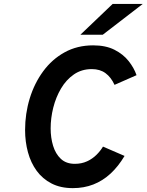

<svg xmlns="http://www.w3.org/2000/svg" viewBox="-20 -941 743 972"><path d="M348.6 11.4Q286.6 11.4 241 -12.1Q195.4 -35.5 165.7 -76.2Q135.9 -117 121.5 -170.2Q107 -223.4 107 -282.6Q107 -365.9 130.5 -442.6Q154 -519.4 198.6 -580.1Q243.2 -640.9 307.1 -676.1Q371 -711.4 451.6 -711.4Q515.4 -711.4 559.6 -689Q603.9 -666.5 631.2 -631.9Q658.6 -597.2 671.2 -560.4L559.8 -511.4Q542.1 -550.1 514 -570.7Q486 -591.2 444.8 -591.2Q393.2 -591.2 354.1 -564.2Q315.1 -537.3 289 -493Q262.9 -448.8 249.6 -395.9Q236.4 -342.9 236.4 -290.6Q236.4 -243.8 248.8 -202.9Q261.2 -162.1 288.1 -136.8Q315 -111.6 358.8 -111.6Q393 -111.6 420.4 -124.2Q447.9 -136.9 468.1 -156.9Q488.3 -176.8 501.4 -198.8L610.6 -151.6Q578.8 -98.3 539.5 -62Q500.1 -25.7 452.5 -7.1Q404.9 11.4 348.6 11.4ZM386.8 -765 550.2 -921H702.6L500 -765Z"/></svg>

Font: Overpass
Style: Italic
Weight: 400
Italic angle: -10°
Designer: Delve Withrington, Dave Bailey, Thomas Jockin
Foundry: Delve Fonts LLC
Version: Version 4.000